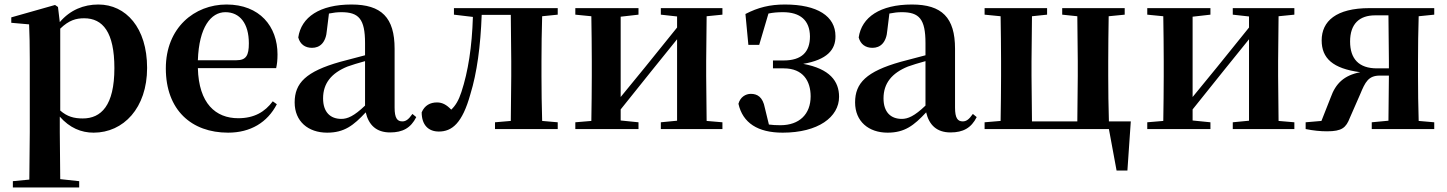

<svg xmlns="http://www.w3.org/2000/svg" viewBox="-20 -572 6415 851"><path d="M395 16C527 16 632 -93 632 -271C632 -449 538 -552 416 -552C351 -552 291 -528 245 -474L237 -541L224 -550L30 -495V-471L109 -464C111 -415 112 -375 112 -309V14L110 224L37 231V259H331V231L247 222L245 13V-55C289 -5 340 16 395 16ZM247 -445C286 -483 318 -491 353 -491C436 -491 487 -429 487 -270C487 -104 428 -47 347 -47C308 -47 278 -55 247 -82Z M991 16C1090 16 1165 -29 1207 -110L1189 -123C1154 -76 1107 -48 1036 -48C936 -48 861 -113 857 -270H1204C1208 -288 1210 -306 1210 -331C1210 -455 1131 -552 984 -552C842 -552 715 -449 715 -269C715 -84 829 16 991 16ZM857 -305C862 -452 915 -518 979 -518C1043 -518 1083 -468 1083 -380C1083 -326 1071 -305 1028 -305Z M1709 15C1765 15 1801 -5 1825 -53L1808 -67C1790 -41 1778 -34 1763 -34C1741 -34 1729 -48 1729 -95V-356C1729 -494 1671 -552 1538 -552C1397 -552 1315 -496 1302 -406C1310 -376 1332 -360 1363 -360C1397 -360 1425 -382 1429 -439L1438 -512C1458 -516 1475 -518 1493 -518C1570 -518 1598 -488 1598 -381V-327L1488 -298C1336 -255 1286 -204 1286 -118C1286 -34 1346 16 1430 16C1506 16 1547 -16 1601 -74C1614 -18 1648 15 1709 15ZM1598 -104C1549 -57 1520 -45 1493 -45C1444 -45 1412 -75 1412 -136C1412 -203 1449 -248 1520 -277C1540 -284 1568 -293 1598 -301Z M2243 0H2452V-30L2383 -36C2381 -94 2380 -179 2380 -235V-301C2380 -357 2381 -442 2383 -500L2452 -507V-536H1992V-507L2076 -497C2072 -365 2055 -255 2025 -164C2013 -127 1999 -104 1980 -86C1960 -107 1941 -118 1917 -118C1887 -118 1862 -105 1849 -74C1849 -18 1879 11 1925 11C1983 11 2029 -25 2065 -155C2094 -249 2110 -368 2115 -506H2244L2246 -301V-235L2244 -36L2174 -30V0Z M2909 -507 2981 -499V-450L2839 -274L2731 -142V-498L2810 -507V-536H2530V-507L2601 -500C2602 -442 2603 -357 2603 -301V-235C2603 -179 2602 -94 2601 -36L2530 -30V0H2810V-30L2731 -38V-87L2868 -258L2981 -398V-37L2909 -30V0H3182V-30L3112 -36L3110 -235V-301L3112 -500L3182 -507V-536H2909Z M3449 16C3606 16 3699 -53 3699 -143C3699 -212 3658 -267 3540 -289C3645 -307 3684 -351 3683 -412C3683 -500 3603 -552 3459 -552C3392 -552 3340 -539 3284 -510L3297 -373H3345L3386 -512C3405 -516 3426 -518 3450 -518C3527 -518 3569 -482 3570 -411C3570 -342 3534 -304 3453 -304H3406V-269H3454C3540 -269 3573 -212 3573 -145C3573 -66 3523 -17 3439 -17C3419 -17 3403 -18 3388 -20L3370 -94C3361 -142 3337 -156 3308 -156C3285 -156 3261 -142 3253 -112C3272 -27 3339 16 3449 16Z M4193 15C4249 15 4285 -5 4309 -53L4292 -67C4274 -41 4262 -34 4247 -34C4225 -34 4213 -48 4213 -95V-356C4213 -494 4155 -552 4022 -552C3881 -552 3799 -496 3786 -406C3794 -376 3816 -360 3847 -360C3881 -360 3909 -382 3913 -439L3922 -512C3942 -516 3959 -518 3977 -518C4054 -518 4082 -488 4082 -381V-327L3972 -298C3820 -255 3770 -204 3770 -118C3770 -34 3830 16 3914 16C3990 16 4031 -16 4085 -74C4098 -18 4132 15 4193 15ZM4082 -104C4033 -57 4004 -45 3977 -45C3928 -45 3896 -75 3896 -136C3896 -203 3933 -248 4004 -277C4024 -284 4052 -293 4082 -301Z M4344 0H4895L4929 184H4977L4992 -34H4895C4893 -91 4892 -178 4892 -235V-301C4892 -356 4893 -442 4894 -500L4965 -507V-536H4688V-507L4755 -500L4757 -301V-235L4755 -34H4554L4552 -235V-301L4554 -500L4621 -507V-536H4344V-507L4415 -500C4416 -442 4417 -357 4417 -301V-235C4417 -179 4416 -94 4415 -36L4344 -30Z M5444 -507 5516 -499V-450L5374 -274L5266 -142V-498L5345 -507V-536H5065V-507L5136 -500C5137 -442 5138 -357 5138 -301V-235C5138 -179 5137 -94 5136 -36L5065 -30V0H5345V-30L5266 -38V-87L5403 -258L5516 -398V-37L5444 -30V0H5717V-30L5647 -36L5645 -235V-301L5647 -500L5717 -507V-536H5444Z M6060 0H6337V-30L6268 -36C6266 -94 6265 -179 6265 -235V-301C6265 -357 6266 -443 6268 -500L6337 -507V-536H6050C5902 -536 5838 -478 5838 -393C5838 -314 5887 -268 6009 -252C5937 -238 5900 -202 5878 -140L5837 -36L5767 -30V0C5802 7 5832 10 5862 10C5928 10 5946 -6 5963 -50L6009 -155C6031 -208 6045 -237 6096 -237H6136L6134 -37L6060 -30ZM6136 -269H6083C6003 -269 5964 -311 5964 -388C5964 -466 6005 -504 6075 -504H6134L6136 -301Z"/></svg>

Font: Noto Serif CJK KR
Style: Bold
Weight: 700
Designer: Ryoko NISHIZUKA 西塚涼子 (kana & ideographs); Frank Grießhammer (Latin, Greek & Cyrillic); Wenlong ZHANG 张文龙 (bopomofo); San
Foundry: Adobe
Version: Version 2.001;hotconv 1.1.0;makeotfexe 2.6.0